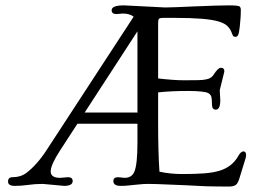

<svg xmlns="http://www.w3.org/2000/svg" viewBox="-20 -682 972 712"><path d="M26.9 -24.9Q56.6 -24.9 78.1 -41Q118.2 -71.8 153.8 -127L475.6 -620.1Q460.9 -631.8 435.5 -631.8L411.6 -629.9Q394 -629.9 394 -644Q394 -662.1 439.5 -662.1L592.8 -654.3Q608.4 -654.3 636.2 -655.5Q664.1 -656.7 699.2 -658.2Q792 -662.1 828.4 -662.1Q864.7 -662.1 868.9 -657.7Q873 -653.3 873 -645.8Q873 -638.2 872.8 -631.3Q872.6 -624.5 872.1 -616.2Q871.6 -605 869.1 -582.8Q866.7 -560.5 863.3 -553Q859.9 -545.4 853.5 -545.4Q847.2 -545.4 844.7 -548.6Q842.3 -551.8 838.1 -563.2Q834 -574.7 823.5 -585.2Q813 -595.7 790 -602.5Q746.6 -615.7 627.9 -615.7H584.5Q572.8 -615.7 569.6 -612.3Q566.4 -608.9 566.4 -596.7V-391.1Q624.5 -384.3 662.8 -384.3Q701.2 -384.3 717.5 -384.8Q733.9 -385.3 744.6 -387.7Q763.7 -391.1 772 -404.8Q788.6 -430.7 798.8 -430.7Q812 -430.7 812 -417L794.9 -347.7L796.9 -310.5Q796.9 -275.4 780.3 -275.4Q766.1 -275.4 766.1 -294.2Q766.1 -313 763.9 -322.3Q761.7 -331.5 752 -336.9Q735.8 -344.7 675.3 -344.7Q614.7 -344.7 566.4 -339.4V-223.6Q566.4 -115.7 571.3 -45.4Q610.8 -36.6 657.2 -36.6Q703.6 -36.6 736.6 -39.1Q769.5 -41.5 793.9 -48.8Q840.8 -63 863.3 -103Q873 -120.6 882.8 -120.6Q892.6 -120.6 892.6 -106.4Q892.6 -100.6 889.6 -91.3Q885.3 -78.6 877.9 -53.5Q870.6 -28.3 866.7 -17.1Q862.8 -5.9 858.4 0Q850.6 9.8 829.1 9.8Q807.6 9.8 787.6 9.5Q767.6 9.3 745.1 8.8Q720.2 7.8 667 4.9Q534.2 -1.5 511.2 0.5Q488.3 2.4 476.6 3.7Q464.8 4.9 453.6 6.1Q442.4 7.3 427.2 7.3Q400.4 7.3 400.4 -10.7Q400.4 -24.9 418 -24.9L441.9 -22.5Q469.2 -22.5 478.5 -45.9Q489.7 -72.8 489.7 -153.3V-223.1H267.1L202.1 -123Q168 -70.3 168 -46.4Q168 -22.5 202.6 -22.5L231.9 -24.9Q249.5 -24.9 249.5 -10.7Q249.5 7.3 217.8 7.3L138.7 0Q109.4 0 84.5 3.7Q59.6 7.3 34.7 7.3Q9.8 7.3 9.8 -8.8Q9.8 -24.9 26.9 -24.9ZM489.7 -593.3Q489.7 -596.2 489.3 -596.7ZM488.8 -264.6 489.7 -261.7V-565.9L293.9 -264.6Z"/></svg>

Font: Ovo
Style: Regular
Weight: 400
Designer: Nicole Fally
Foundry: Sorkin Type Co.
Version: Version 1.001